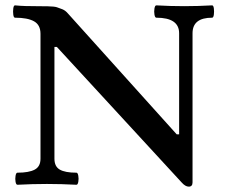

<svg xmlns="http://www.w3.org/2000/svg" viewBox="-20 -686 839 716"><path d="M684 10Q671 10 657 -6L192 -511H183V-94Q183 -65 203 -53.5Q223 -42 265 -42Q270 -42 272 -30.5Q274 -19 272 -8Q270 3 265 3Q209 0 155 0Q101 0 45 3Q40 3 38 -8Q36 -19 38 -30.5Q40 -42 45 -42Q88 -42 109.5 -53.5Q131 -65 131 -94V-560Q131 -593 107 -606.5Q83 -620 36 -620Q31 -620 29.5 -631.5Q28 -643 29.5 -654.5Q31 -666 36 -666Q56 -664 75.5 -663.5Q95 -663 114 -663Q134 -663 158.5 -662.5Q183 -662 192 -659Q201 -656 212.5 -651.5Q224 -647 234 -635L639 -185H648V-562Q648 -620 563 -620Q558 -620 556 -631.5Q554 -643 556 -654.5Q558 -666 563 -666Q614 -663 667 -663Q719 -663 771 -666Q776 -666 777.5 -654.5Q779 -643 777.5 -631.5Q776 -620 771 -620Q698 -620 698 -562V-6Q698 10 684 10Z"/></svg>

Font: Junicode SmExp
Style: Bold
Weight: 700
Width: 6
Designer: Peter S. Baker
Version: Version 2.205; ttfautohint (v1.8.4)